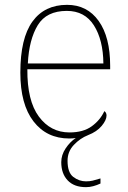

<svg xmlns="http://www.w3.org/2000/svg" viewBox="-20 -562 529 793"><path d="M335 211Q286 211 259.5 183Q233 155 233 108Q233 78 251 51Q269 24 293 8Q287 9 280 9.5Q273 10 266 10Q173 10 118.5 -60.5Q64 -131 64 -262Q64 -404 114 -473Q164 -542 257 -542Q340 -542 387.5 -475.5Q435 -409 435 -290V-276H93Q92 -146 140.5 -80.5Q189 -15 267 -15Q324 -15 359 -40.5Q394 -66 411 -103Q420 -97 420 -85Q420 -66 400 -42Q380 -18 344 -4Q311 9 285 36.5Q259 64 259 102Q259 151 283 169Q307 187 335 187Q351 187 363 184Q375 181 395 175V196Q380 203 365 207Q350 211 335 211ZM407 -300Q406 -397 368 -457Q330 -517 256 -517Q172 -517 136 -458Q100 -399 95 -300Z"/></svg>

Font: Noto Serif Thin
Style: Regular
Weight: 100
Designer: Monotype Design Team
Foundry: Monotype Imaging Inc.
Version: Version 2.015